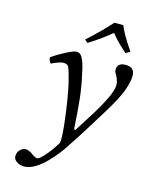

<svg xmlns="http://www.w3.org/2000/svg" viewBox="-129 -724 806 1038"><g transform="rotate(15 274.5 -204.5)"><path d="M198.2 -351.1Q191.9 -362.8 169.9 -362.8Q149.9 -362.8 104 -340.8Q92.8 -352.1 90.8 -372.1Q119.6 -393.6 163.3 -416.3Q207 -439 223.1 -439Q235.8 -439 244.1 -432.1Q262.2 -417 274.9 -365.2Q276.9 -359.9 278.8 -347.2Q297.4 -268.6 304.9 -199Q312.5 -129.4 317.9 -30.8L325.2 -27.8L401.9 -148.9Q450.7 -231 465.3 -270Q477.1 -300.8 477.1 -321.8Q477.1 -348.1 456.1 -381.8Q451.2 -388.2 451.2 -401.9Q451.2 -419.9 463.1 -429.4Q475.1 -439 497.1 -439Q548.8 -439 548.8 -392.1Q548.8 -368.2 541.3 -340.8Q533.7 -313.5 525.9 -295.4Q518.1 -277.3 503.9 -248Q484.4 -211.9 451.2 -157.5Q418 -103 387 -54Q356 -4.9 353 0L315.9 56.2Q300.8 81.5 278.6 109.9Q256.3 138.2 228.3 167.2Q200.2 196.3 168.5 215.1Q136.7 233.9 109.9 233.9Q99.1 233.9 86.2 230.7Q73.2 227.5 61 217.3Q48.8 207 48.8 191.9Q48.8 169.9 63.5 155.5Q78.1 141.1 95.2 141.1Q101.1 141.1 113 145.8Q125 150.4 129.9 154.8Q136.2 160.2 147.5 166.5Q158.7 172.9 165 172.9Q176.3 172.9 204.6 141.4Q232.9 109.9 262.2 62Q271.5 42 253.4 -95.9Q235.4 -233.9 212.9 -309.1Q205.6 -336.9 198.2 -351.1ZM429.2 -643.1Q450.2 -591.3 503.9 -514.2L480 -500Q420.4 -551.8 392.1 -589.8Q339.4 -545.4 267.1 -500L250 -514.2Q335.4 -592.3 378.9 -643.1Z"/></g></svg>

Font: Common Serif
Style: Italic
Weight: 400
Italic angle: -12°
Designer: Philipp H. Poll, Khaled Hosny
Foundry: Stefan Peev, Context Ltd.
Version: Version 1.026